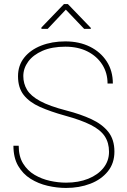

<svg xmlns="http://www.w3.org/2000/svg" viewBox="-20 -927 631 957"><path d="M523.4 -170.4Q523.4 -215.3 502.2 -247.6Q481 -279.8 432.9 -304.2Q384.8 -328.6 304.2 -350.6Q231.9 -370.6 179.2 -394Q126.5 -417.5 98.1 -453.6Q69.8 -489.7 69.8 -546.9Q69.8 -601.1 100.8 -639.9Q131.8 -678.7 185.3 -699.7Q238.8 -720.7 305.7 -720.7Q375 -720.7 428.2 -694.3Q481.4 -668 512 -620.8Q542.5 -573.7 542.5 -510.7H516.1Q516.1 -563.5 489.7 -605Q463.4 -646.5 416.3 -670.4Q369.1 -694.3 305.7 -694.3Q238.8 -694.3 191.9 -673.8Q145 -653.3 120.6 -619.9Q96.2 -586.4 96.2 -547.9Q96.2 -510.3 114.7 -479.5Q133.3 -448.7 179.9 -423.3Q226.6 -397.9 311.5 -376Q381.8 -357.9 435.5 -333Q489.3 -308.1 519.8 -269.8Q550.3 -231.4 550.3 -171.4Q550.3 -113.3 517.6 -72.8Q484.9 -32.2 430.2 -11.2Q375.5 9.8 309.1 9.8Q263.7 9.8 217.3 -1Q170.9 -11.7 132.3 -35.9Q93.8 -60.1 70.3 -100.6Q46.9 -141.1 46.9 -200.7H73.2Q73.2 -147.5 95.2 -111.8Q117.2 -76.2 152.6 -55.4Q188 -34.7 229.2 -25.6Q270.5 -16.6 309.1 -16.6Q371.6 -16.6 419.9 -36.1Q468.3 -55.7 495.8 -90.3Q523.4 -125 523.4 -170.4ZM318.4 -906.7 432.6 -788.1V-783.2H399.4L308.1 -878.9L217.8 -783.2H186.5V-790L298.8 -906.7Z"/></svg>

Font: Vazirmatn RD Thin
Style: Regular
Weight: 100
Designer: Saber Rastikerdar
Foundry: Saber Rastikerdar
Version: Version 32.102